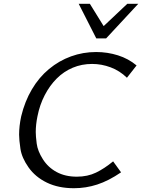

<svg xmlns="http://www.w3.org/2000/svg" viewBox="-20 -985 751 1015"><path d="M371 10Q289 10 228 -19.5Q167 -49 131 -100Q95 -151 88 -198.5Q81 -246 81 -273Q81 -319 92 -370Q111 -449 148.5 -512.5Q186 -576 239 -620Q292 -664 355.5 -687Q419 -710 488 -710Q548 -710 603.5 -692.5Q659 -675 702 -639L651 -574Q613 -611 565 -629Q517 -647 467 -647Q412 -647 364.5 -627Q317 -607 280 -570Q243 -533 216.5 -482Q190 -431 178 -370Q169 -326 169 -287Q169 -265 174 -226Q179 -187 206.5 -143.5Q234 -100 279.5 -75.5Q325 -51 386 -51Q443 -51 487.5 -72.5Q532 -94 578 -132L620 -74Q554 -29 494 -9.5Q434 10 371 10ZM489 -782 396 -965H455L528 -847L653 -965H711L541 -782Z"/></svg>

Font: Isabella Sans
Style: Italic
Weight: 400
Italic angle: -12°
Designer: Christian Thalmann (Catharsis Fonts), Cristiano Sobral
Foundry: The Isabella Sans Project Authors
Version: Version 2.026; ttfautohint (v1.8.4.7-5d5b-dirty)